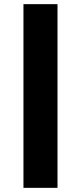

<svg xmlns="http://www.w3.org/2000/svg" viewBox="-20 -725 390 925"><path d="M93 180V-705H257V180Z"/></svg>

Font: Nunito Sans 6pt Black
Style: Regular
Weight: 900
Version: Version 3.101;gftools[0.9.27]